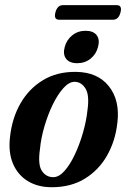

<svg xmlns="http://www.w3.org/2000/svg" viewBox="-20 -736 507 764"><path d="M282.5 -450Q368.5 -449 413.2 -392.8Q458 -336.5 447 -247Q439 -175 406 -117Q373 -59 317.5 -25Q262 9 186 9Q130.5 9 90.5 -15.5Q50.5 -40 31.5 -85.2Q12.5 -130.5 20 -192Q28 -266 61.5 -324.5Q95 -383 151 -417Q207 -451 282.5 -450ZM192 -31Q214.5 -31 236.8 -56Q259 -81 278 -121.5Q297 -162 310.2 -208.2Q323.5 -254.5 328 -297Q336.5 -357 320.5 -383.2Q304.5 -409.5 278 -410.5Q255.5 -411 232.8 -386Q210 -361 190.2 -320.5Q170.5 -280 156.8 -233Q143 -186 139 -142.5Q130 -80.5 146.8 -55.8Q163.5 -31 192 -31ZM287 -484.5Q256.5 -484.5 243 -502.2Q229.5 -520 237.5 -549Q245 -577.5 267.5 -595.5Q290 -613.5 320.5 -613.5Q351.5 -613.5 364.8 -595.8Q378 -578 370 -549Q362.5 -520 340 -502.2Q317.5 -484.5 287 -484.5ZM200.5 -686.5Q208 -715.5 230.5 -715.5H444.5Q467 -715.5 459.5 -686.5Q452 -657.5 429.5 -657.5H215.5Q193 -657.5 200.5 -686.5Z"/></svg>

Font: Fraunces 144pt Soft SemiBold
Style: Italic
Weight: 600
Italic angle: -16°
Version: Version 1.000;[b76b70a41]